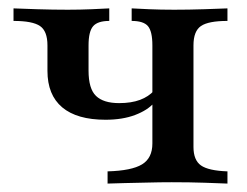

<svg xmlns="http://www.w3.org/2000/svg" viewBox="-20 -436 586 456"><path d="M235.5 0V-29Q292.7 -30.6 317.3 -45.6Q341.9 -60.5 341.9 -95.2V-328.2Q341.9 -361.3 331.5 -373.8Q321 -386.3 292.7 -386.3V-416.1Q306.5 -415.3 334.3 -414.1Q362.1 -412.9 393.5 -412.9Q428.2 -412.9 464.9 -414.1Q501.6 -415.3 520.2 -416.1V-386.3Q475 -386.3 457.3 -374.2Q439.5 -362.1 439.5 -328.2V-87.1Q439.5 -55.6 457.3 -43.1Q475 -30.6 520.2 -29V0Q501.6 -0.8 466.1 -2Q430.6 -3.2 387.9 -3.2Q359.7 -3.2 330.6 -2.4Q301.6 -1.6 276.6 -1.2Q251.6 -0.8 235.5 0ZM230.6 -151.6Q162.9 -151.6 127.8 -181Q92.7 -210.5 92.7 -267.7V-328.2Q92.7 -362.1 75 -374.2Q57.3 -386.3 12.1 -386.3V-416.1Q30.6 -415.3 68.1 -414.1Q105.6 -412.9 141.1 -412.9Q169.4 -412.9 197.6 -414.1Q225.8 -415.3 239.5 -416.1V-386.3Q212.1 -386.3 201.2 -373.8Q190.3 -361.3 190.3 -328.2V-268.5Q190.3 -225 208.1 -208.1Q225.8 -191.1 262.9 -191.1Q291.9 -191.1 312.5 -198.8Q333.1 -206.5 346 -221V-191.9Q330.6 -174.2 300.8 -162.9Q271 -151.6 230.6 -151.6Z"/></svg>

Font: Playfair SemiBold
Style: Regular
Weight: 600
Designer: Claus Eggers Sørensen
Foundry: Claus Eggers Sørensen
Version: Version 2.001;gftools[0.9.30]